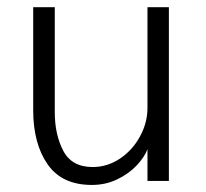

<svg xmlns="http://www.w3.org/2000/svg" viewBox="-20 -508 579 539"><path d="M73.2 -198.2V-487.8H133.8V-192.9Q133.8 -129.9 157.7 -84.5Q181.6 -39.1 240.2 -39.1Q281.2 -39.1 316.7 -62.7Q352.1 -86.4 373 -125Q394 -163.6 394 -205.1V-487.8H454.1V0H394V-88.9Q385.3 -66.4 363.3 -43.2Q341.3 -20 308.8 -4.4Q276.4 11.2 237.8 11.2Q153.8 11.2 113.5 -46.9Q73.2 -105 73.2 -198.2Z"/></svg>

Font: Acari Sans Light
Style: Regular
Weight: 300
Designer: Alfredo Marco Pradil and Stefan Peev
Foundry: Hanken Design Co.
Version: Version 1.045;January 11, 2019;FontCreator 11.5.0.2425 64-bi